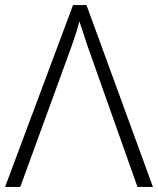

<svg xmlns="http://www.w3.org/2000/svg" viewBox="-20 -737 623 757"><path d="M0 0 268 -717H321L583 0H522L325 -556Q320 -570 310.5 -600Q301 -630 293 -653Q286 -626 277.5 -599.5Q269 -573 262 -554L60 0Z"/></svg>

Font: Noto Sans Light
Style: Regular
Weight: 300
Designer: Monotype Design Team
Foundry: Monotype Imaging Inc.
Version: Version 2.007